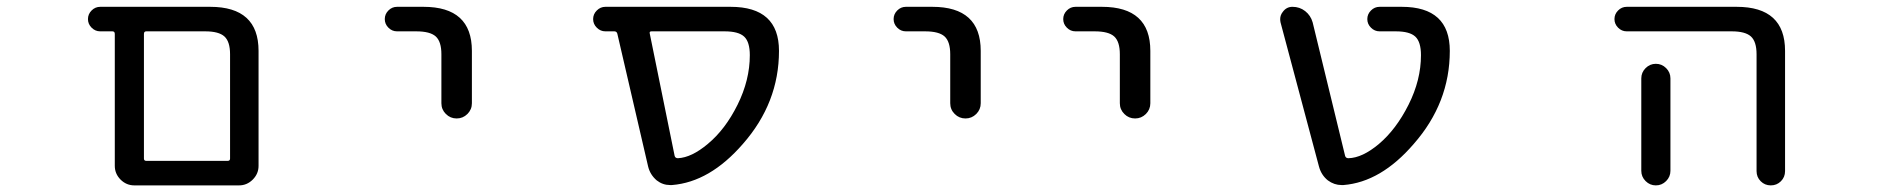

<svg xmlns="http://www.w3.org/2000/svg" viewBox="-20 -567 5540 566"><path d="M397.5 -20.5H376Q352.5 -20.5 335.4 -37.6Q318.4 -54.7 318.4 -78.1V-466.8Q318.4 -474.6 311.5 -474.6H275.4Q260.7 -474.6 250 -485.4Q239.3 -496.1 239.3 -510.7Q239.3 -525.4 250 -536.1Q260.7 -546.9 275.4 -546.9H599.6Q742.2 -546.9 742.2 -417V-78.1Q742.2 -54.7 725.1 -37.6Q708 -20.5 684.6 -20.5ZM658.2 -407.2Q658.2 -444.3 641.6 -459.5Q625 -474.6 585 -474.6H411.1Q404.3 -474.6 404.3 -466.8V-99.6Q404.3 -92.8 411.1 -92.8H651.4Q658.2 -92.8 658.2 -99.6Z M1150.4 -474.6Q1135.7 -474.6 1125 -485.4Q1114.3 -496.1 1114.3 -510.7Q1114.3 -525.4 1125 -536.1Q1135.7 -546.9 1150.4 -546.9H1228.5Q1371.1 -546.9 1371.1 -417V-262.7Q1371.1 -244.1 1357.9 -231Q1344.7 -217.8 1326.2 -217.8Q1307.6 -217.8 1294.4 -231Q1281.2 -244.1 1281.2 -262.7V-407.2Q1281.2 -444.3 1264.6 -459.5Q1248 -474.6 1207 -474.6Z M1900.4 -474.6Q1893.6 -474.6 1895.5 -467.8L1968.8 -107.4Q1970.7 -100.6 1978.5 -100.6Q2018.6 -102.5 2066.4 -142.6Q2118.2 -185.5 2154.3 -258.3Q2190.4 -331.1 2190.4 -404.3Q2190.4 -443.4 2173.8 -459Q2157.2 -474.6 2116.2 -474.6ZM2276.4 -417Q2276.4 -263.7 2169.9 -142.6Q2072.3 -30.3 1960.9 -21.5Q1958 -21.5 1955.1 -21.5Q1933.6 -21.5 1916 -35.2Q1896.5 -51.8 1890.6 -76.2L1799.8 -467.8Q1797.9 -474.6 1791 -474.6H1764.6Q1750 -474.6 1739.3 -485.4Q1728.5 -496.1 1728.5 -510.7Q1728.5 -525.4 1739.3 -536.1Q1750 -546.9 1764.6 -546.9H2133.8Q2276.4 -546.9 2276.4 -417Z M2650.4 -474.6Q2635.7 -474.6 2625 -485.4Q2614.3 -496.1 2614.3 -510.7Q2614.3 -525.4 2625 -536.1Q2635.7 -546.9 2650.4 -546.9H2728.5Q2871.1 -546.9 2871.1 -417V-262.7Q2871.1 -244.1 2857.9 -231Q2844.7 -217.8 2826.2 -217.8Q2807.6 -217.8 2794.4 -231Q2781.2 -244.1 2781.2 -262.7V-407.2Q2781.2 -444.3 2764.6 -459.5Q2748 -474.6 2707 -474.6Z M3150.4 -474.6Q3135.7 -474.6 3125 -485.4Q3114.3 -496.1 3114.3 -510.7Q3114.3 -525.4 3125 -536.1Q3135.7 -546.9 3150.4 -546.9H3228.5Q3371.1 -546.9 3371.1 -417V-262.7Q3371.1 -244.1 3357.9 -231Q3344.7 -217.8 3326.2 -217.8Q3307.6 -217.8 3294.4 -231Q3281.2 -244.1 3281.2 -262.7V-407.2Q3281.2 -444.3 3264.6 -459.5Q3248 -474.6 3207 -474.6Z M4044.9 -142.6Q4095.7 -185.5 4132.3 -258.3Q4168.9 -331.1 4168.9 -404.3Q4168.9 -443.4 4152.3 -459Q4135.7 -474.6 4094.7 -474.6H4046.9Q4032.2 -474.6 4021.5 -485.4Q4010.7 -496.1 4010.7 -510.7Q4010.7 -525.4 4021.5 -536.1Q4032.2 -546.9 4046.9 -546.9H4112.3Q4253.9 -546.9 4253.9 -417Q4253.9 -263.7 4147.5 -142.6Q4050.8 -30.3 3940.4 -21.5Q3937.5 -21.5 3934.6 -21.5Q3913.1 -21.5 3894.5 -35.2Q3875 -50.8 3868.2 -76.2L3754.9 -501Q3753.9 -505.9 3753.9 -510.7Q3753.9 -522.5 3761.7 -532.2Q3772.5 -546.9 3790 -546.9Q3811.5 -546.9 3827.6 -534.2Q3843.8 -521.5 3849.6 -501L3945.3 -107.4Q3947.3 -100.6 3955.1 -100.6Q3996.1 -101.6 4044.9 -142.6Z M4775.4 -474.6Q4760.7 -474.6 4750 -485.4Q4739.3 -496.1 4739.3 -510.7Q4739.3 -525.4 4750 -536.1Q4760.7 -546.9 4775.4 -546.9H5099.6Q5242.2 -546.9 5242.2 -417V-62.5Q5242.2 -44.9 5230 -32.7Q5217.8 -20.5 5200.2 -20.5Q5182.6 -20.5 5170.4 -32.7Q5158.2 -44.9 5158.2 -62.5V-407.2Q5158.2 -444.3 5141.6 -459.5Q5125 -474.6 5085 -474.6ZM4904.3 -335.9V-99.6V-63.5Q4904.3 -45.9 4891.6 -33.2Q4878.9 -20.5 4861.3 -20.5Q4843.8 -20.5 4831.1 -33.2Q4818.4 -45.9 4818.4 -63.5V-99.6V-335.9Q4818.4 -353.5 4831.1 -366.2Q4843.8 -378.9 4861.3 -378.9Q4878.9 -378.9 4891.6 -366.2Q4904.3 -353.5 4904.3 -335.9Z"/></svg>

Font: Rounded Mgen+ 2m regular
Style: Regular
Weight: 400
Designer: [Source Han Sans]
Ryoko NISHIZUKA  (kana & ideographs); Paul D. Hunt (Latin, Greek & Cyrillic); Wenlong ZHANG  (bopomofo
Version: Version 1.059.20150602